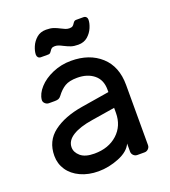

<svg xmlns="http://www.w3.org/2000/svg" viewBox="-132 -807 811 915"><g transform="rotate(-20 273.0 -350.0)"><path d="M384 -329V-342Q384 -391 351.5 -417.5Q319 -444 267 -444Q227 -444 204.5 -430.5Q182 -417 162 -390Q156 -382 149 -379Q142 -376 130 -376H100Q89 -376 80.5 -384Q72 -392 73 -403Q76 -433 102.5 -462.5Q129 -492 173 -511Q217 -530 267 -530Q360 -530 417.5 -478Q475 -426 475 -332V-27Q475 -16 467 -8Q459 0 448 0H411Q400 0 392 -8Q384 -16 384 -27V-68Q368 -32 316 -11Q264 10 212 10Q161 10 121 -8.5Q81 -27 59.5 -59Q38 -91 38 -131Q38 -206 94 -248.5Q150 -291 243 -306ZM384 -249 266 -230Q201 -220 165 -197.5Q129 -175 129 -141Q129 -116 152 -96Q175 -76 222 -76Q294 -76 339 -117Q384 -158 384 -224ZM193 -607Q189 -601 185.5 -598Q182 -595 176 -595H139Q130 -595 125 -600.5Q120 -606 120 -614Q120 -632 129.5 -654.5Q139 -677 158 -693.5Q177 -710 206 -710Q228 -710 243 -705Q258 -700 275 -691Q284 -686 294 -682Q304 -678 314 -678Q325 -678 330.5 -682Q336 -686 340 -693Q344 -699 347.5 -702Q351 -705 357 -705H394Q403 -705 408 -699.5Q413 -694 413 -686Q413 -668 403.5 -645.5Q394 -623 375 -606.5Q356 -590 327 -590Q305 -590 290.5 -595Q276 -600 256 -610Q247 -615 237.5 -618.5Q228 -622 219 -622Q208 -622 202.5 -618Q197 -614 193 -607Z"/></g></svg>

Font: Rubik
Style: Regular
Weight: 400
Designer: Hubert & Fischer
Foundry: Hubert & Fischer
Version: Version 1.100